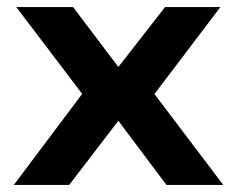

<svg xmlns="http://www.w3.org/2000/svg" viewBox="-20 -521 667 541"><path d="M19 0 239 -293 243 -215 26 -501H186L316 -329H311L445 -501H601L384 -215L388 -292L609 0H449L311 -184H316L175 0Z"/></svg>

Font: Nunito Sans 7pt SemiExpanded
Style: Bold
Weight: 700
Width: 6
Designer: Vernon Adams
Foundry: Vernon Adams
Version: Version 3.101;gftools[0.9.27]